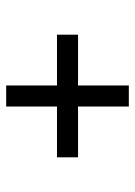

<svg xmlns="http://www.w3.org/2000/svg" viewBox="72 -628 436 620"><g transform="rotate(90 290.0 -318.0)"><path d="M92 -284V-352H256V-516H324V-352H488V-284H324V-120H256V-284Z"/></g></svg>

Font: Sintony
Style: Regular
Weight: 400
Version: Version 001.001